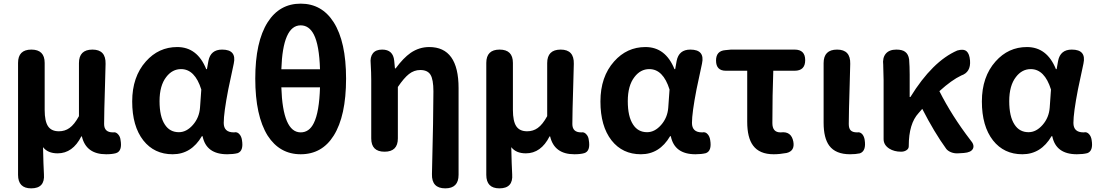

<svg xmlns="http://www.w3.org/2000/svg" viewBox="-20 -832 6025 1053"><path d="M151 201Q79 201 79 127V-179V-487Q79 -560 152 -560Q225 -560 225 -487V-229Q225 -167 243.5 -139.5Q262 -112 303 -112Q336 -112 361 -130Q388 -149 413 -195V-486Q413 -560 487 -560Q561 -560 559 -482Q558 -445 556 -369Q551 -211 551 -152Q551 -106 599 -106Q600 -106 601 -106Q616 -109 628 -95Q639 -83 641 -65Q652 -3 616 8Q595 14 562 14Q452 14 429 -84H426Q379 9 296 9Q242 9 216 -25Q218 72 221 124Q227 201 151 201Z M927 14Q826 14 766 -62Q705 -140 705 -275.5Q705 -411 780 -495Q850 -574 952 -574Q1062 -574 1111 -453H1115L1123 -498Q1135 -560 1198 -560Q1279 -560 1262 -483Q1257 -460 1247 -412.5Q1237 -365 1232 -342Q1207 -213 1207 -158Q1207 -106 1262 -106Q1263 -106 1264 -106Q1281 -110 1293 -96Q1304 -84 1307 -64Q1317 -4 1283 8Q1259 14 1226 14Q1111 14 1091 -85H1087Q1029 14 927 14ZM961 -107Q1003 -107 1038 -147Q1073 -187 1077 -242L1084 -341Q1049 -453 973 -453Q925 -453 892 -410Q855 -363 855 -277Q855 -193 884 -149Q911 -107 961 -107Z M1629 14Q1514 14 1448 -88Q1380 -197 1380 -401Q1380 -603 1448 -710Q1513 -812 1629 -812Q1745 -812 1810 -710Q1878 -603 1878 -401Q1878 -196 1810 -88Q1746 14 1629 14ZM1629 -106Q1676 -106 1701 -157Q1731 -217 1735 -353H1629H1523Q1531 -106 1629 -106ZM1523 -452H1629H1735Q1731 -585 1701 -643Q1675 -693 1629 -693Q1531 -693 1523 -452Z M2422 201Q2347 201 2349 123Q2357 -195 2357 -331Q2357 -396 2341 -422Q2325 -448 2285 -448Q2251 -448 2223 -426Q2196 -405 2162 -355V-73Q2162 0 2089 0Q2016 0 2016 -73V-393Q2016 -434 2013 -483Q2009 -519 2025 -539.5Q2041 -560 2076 -560Q2136 -560 2142 -499L2146 -457H2150Q2192 -514 2232 -542Q2279 -574 2334 -574Q2495 -574 2495 -349V-74V127Q2495 201 2422 201Z M2719 201Q2647 201 2647 127V-179V-487Q2647 -560 2720 -560Q2793 -560 2793 -487V-229Q2793 -167 2811.5 -139.5Q2830 -112 2871 -112Q2904 -112 2929 -130Q2956 -149 2981 -195V-486Q2981 -560 3055 -560Q3129 -560 3127 -482Q3126 -445 3124 -369Q3119 -211 3119 -152Q3119 -106 3167 -106Q3168 -106 3169 -106Q3184 -109 3196 -95Q3207 -83 3209 -65Q3220 -3 3184 8Q3163 14 3130 14Q3020 14 2997 -84H2994Q2947 9 2864 9Q2810 9 2784 -25Q2786 72 2789 124Q2795 201 2719 201Z M3495 14Q3394 14 3334 -62Q3273 -140 3273 -275.5Q3273 -411 3348 -495Q3418 -574 3520 -574Q3630 -574 3679 -453H3683L3691 -498Q3703 -560 3766 -560Q3847 -560 3830 -483Q3825 -460 3815 -412.5Q3805 -365 3800 -342Q3775 -213 3775 -158Q3775 -106 3830 -106Q3831 -106 3832 -106Q3849 -110 3861 -96Q3872 -84 3875 -64Q3885 -4 3851 8Q3827 14 3794 14Q3679 14 3659 -85H3655Q3597 14 3495 14ZM3529 -107Q3571 -107 3606 -147Q3641 -187 3645 -242L3652 -341Q3617 -453 3541 -453Q3493 -453 3460 -410Q3423 -363 3423 -277Q3423 -193 3452 -149Q3479 -107 3529 -107Z M4223 14Q4145 14 4110 -34Q4078 -77 4078 -164V-444H3961Q3907 -444 3907 -500Q3907 -553 3958 -557L3989 -560H4192H4338Q4396 -560 4396 -502Q4396 -444 4338 -444H4221Q4216 -313 4216 -157Q4216 -106 4260 -106Q4262 -106 4263 -106Q4320 -113 4331 -55Q4340 -4 4294 7Q4256 14 4223 14Z M4642 14Q4563 14 4528 -33Q4497 -75 4497 -159V-359V-486Q4497 -560 4571 -560Q4645 -560 4643 -482Q4642 -445 4640 -369Q4635 -211 4635 -152Q4635 -127 4646 -116.5Q4657 -106 4680 -106Q4681 -106 4682 -106Q4697 -109 4709 -96Q4719 -84 4722 -66Q4732 -4 4696 9Q4673 14 4642 14Z M5196 3Q5179 -4 5170 -15Q5104 -106 5038 -235L5018 -212Q4964 -154 4964 -32V-30Q4964 -16 4951 -8Q4939 0 4922 0Q4884 0 4857 -17Q4826 -37 4826 -69V-196V-393Q4826 -415 4824 -471Q4824 -474 4824 -475Q4819 -515 4838 -537.5Q4857 -560 4896 -560Q4928 -560 4944 -548Q4962 -535 4966 -506Q4969 -467 4969 -423V-300H4973Q5094 -496 5230 -555Q5264 -565 5281 -551Q5297 -537 5300 -500Q5305 -436 5252 -418Q5199 -393 5132 -332Q5200 -197 5302 -64Q5326 -37 5316 -16.5Q5306 4 5266 7L5233 9Q5214 10 5196 3Z M5587 14Q5486 14 5426 -62Q5365 -140 5365 -275.5Q5365 -411 5440 -495Q5510 -574 5612 -574Q5722 -574 5771 -453H5775L5783 -498Q5795 -560 5858 -560Q5939 -560 5922 -483Q5917 -460 5907 -412.5Q5897 -365 5892 -342Q5867 -213 5867 -158Q5867 -106 5922 -106Q5923 -106 5924 -106Q5941 -110 5953 -96Q5964 -84 5967 -64Q5977 -4 5943 8Q5919 14 5886 14Q5771 14 5751 -85H5747Q5689 14 5587 14ZM5621 -107Q5663 -107 5698 -147Q5733 -187 5737 -242L5744 -341Q5709 -453 5633 -453Q5585 -453 5552 -410Q5515 -363 5515 -277Q5515 -193 5544 -149Q5571 -107 5621 -107Z"/></svg>

Font: GenSenRounded TW B
Style: Regular
Weight: 700
Version: Version 1.501;PS 1;hotconv 16.6.51;makeotf.lib2.5.65220